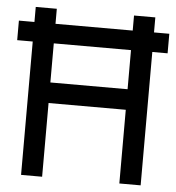

<svg xmlns="http://www.w3.org/2000/svg" viewBox="-50 -717 699 763"><g transform="rotate(5 300.0 -335.0)"><path d="M62 -670V-610H0V-532H62V0H146V-294H454V0H539V-532H600V-610H539V-670H454V-610H146V-670ZM146 -376V-532H454V-376Z"/></g></svg>

Font: LT Wave Mono
Style: Regular
Weight: 400
Designer: Daniel Lyons
Version: Version 2.5 (Glyphs App)